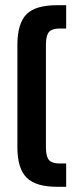

<svg xmlns="http://www.w3.org/2000/svg" viewBox="-20 -720 291 740"><path d="M235 -700V-610H208Q181 -610 169 -597Q157 -583 157 -547V-153Q157 -117 169 -103Q181 -90 208 -90H235V0H201Q118 0 83 -35Q47 -70 47 -153V-547Q47 -630 83 -666Q118 -700 201 -700Z"/></svg>

Font: Adderley Bold
Style: Regular
Weight: 700
Designer: gorohovskiy
Version: Version 1.003 November 13, 2017